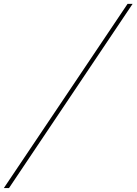

<svg xmlns="http://www.w3.org/2000/svg" viewBox="-50 -800 690 970"><path d="M-30.5 150 594.5 -780.5H620L-4.5 150Z"/></svg>

Font: Bodoni Moda 11pt Medium
Style: Italic
Weight: 500
Italic angle: -13°
Designer: Owen Earl
Foundry: indestructible type
Version: Version 2.004